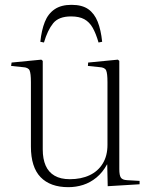

<svg xmlns="http://www.w3.org/2000/svg" viewBox="-20 -761 626 795"><path d="M263 14Q188 14 148 -27.5Q108 -69 108 -154V-421Q108 -457 102.5 -469.5Q97 -482 74 -483L26 -488L28 -502L151 -514L157 -509V-142Q157 -103 169 -75.5Q181 -48 206 -33.5Q231 -19 269 -19Q316 -19 351 -35.5Q386 -52 405.5 -84Q425 -116 425 -161V-421Q425 -457 419.5 -469.5Q414 -482 392 -483L344 -488L345 -502L468 -514L474 -509V-61Q474 -35 480.5 -25.5Q487 -16 506 -15L558 -12V2L426 10L424 -80H423Q405 -47 379.5 -26Q354 -5 324.5 4.5Q295 14 263 14ZM276 -741Q320 -741 345.5 -723Q371 -705 384.5 -671Q398 -637 403 -588L388 -585Q377 -623 363.5 -646.5Q350 -670 329 -681.5Q308 -693 274 -693Q223 -693 200 -664.5Q177 -636 162 -585L147 -588Q152 -636 165.5 -670Q179 -704 206 -722.5Q233 -741 276 -741Z"/></svg>

Font: Literata 60pt ExtraLight
Style: Regular
Weight: 250
Designer: Latin by Veronika Burian and Jose Scaglione. Greek by Irene Vlachou. Cyrillic by Vera Evstafieva.
Foundry: TypeTogether
Version: Version 3.103;gftools[0.9.29]